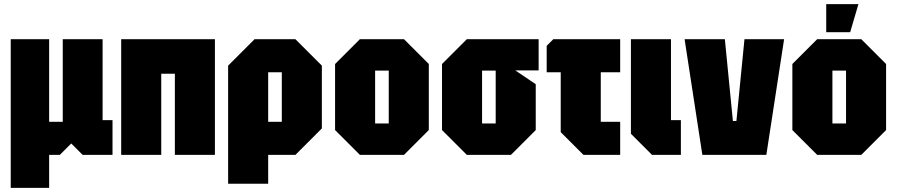

<svg xmlns="http://www.w3.org/2000/svg" viewBox="-20 -750 4344 930"><path d="M32 160V-560H218V-160H284V-560H477V-168H525V0H380L325 -55L270 0H218V160Z M567 0V-560H1021V0H827V-393H761V0Z M1085 140V-432L1213 -560H1411L1539 -432V-128L1411 0H1279V140ZM1345 -400H1279V-160H1345Z M1603 -120V-440L1723 -560H1937L2057 -440V-120L1937 0H1723ZM1797 -152H1863V-408H1797Z M2121 -120V-440L2241 -560H2589V-409H2476L2575 -342V-120L2455 0H2241ZM2315 -152H2381V-408H2315Z M2696 -110V-400H2628V-528L2660 -560H2984V-400H2890V-160H2984V0H2806Z M3036 -560H3230V-168H3278V0H3138L3036 -102Z M3382 0 3296 -560H3491L3530 -164H3547L3586 -560H3778L3692 0Z M3818 -120V-440L3938 -560H4152L4272 -440V-120L4152 0H3938ZM4012 -152H4078V-408H4012ZM3982 -594V-730H4138L4098 -594Z"/></svg>

Font: Tektur Condensed ExtraBold
Style: Regular
Weight: 800
Width: 3
Designer: Adam Jagosz
Foundry: Adam Jagosz
Version: Version 1.005;gftools[0.9.30]